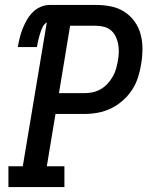

<svg xmlns="http://www.w3.org/2000/svg" viewBox="-20 -755 640 775"><path d="M14 0V-84H72L169 -665Q157 -657 151 -643.5Q145 -630 141 -617Q137 -604 134 -591Q131 -578 129 -565H52Q55 -584 59.5 -602Q64 -620 71 -638Q78 -656 87.5 -673Q97 -690 111 -704.5Q125 -719 143.5 -727Q162 -735 180 -735H368Q399 -735 428.5 -729Q458 -723 482 -707.5Q506 -692 523 -668.5Q540 -645 547.5 -617Q555 -589 555 -558.5Q555 -528 550 -498Q546 -471 537.5 -444Q529 -417 513.5 -393Q498 -369 476 -349.5Q454 -330 428 -317.5Q402 -305 375 -300Q348 -295 321 -295H204L169 -84H240V0ZM218 -379H321Q337 -379 354 -382.5Q371 -386 386.5 -395Q402 -404 414 -417Q426 -430 435 -445.5Q444 -461 448.5 -477.5Q453 -494 456 -511Q459 -527 459.5 -544Q460 -561 457 -577Q454 -593 447 -607.5Q440 -622 428.5 -632Q417 -642 401 -646.5Q385 -651 368 -651H263Z"/></svg>

Font: Iosevka Slab MdExObl
Style: Regular
Weight: 500
Width: 7
Italic angle: -9°
Monospace: yes
Designer: Belleve Invis
Foundry: Belleve Invis
Version: Version 11.1.1; ttfautohint (v1.8.3)